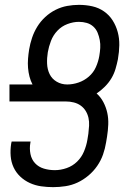

<svg xmlns="http://www.w3.org/2000/svg" viewBox="-20 -763 540 791"><path d="M199 8Q174 8 149.5 4.5Q125 1 103 -9Q81 -19 63.5 -35.5Q46 -52 36 -73.5Q26 -95 24 -120Q22 -145 26 -171L28 -180H106L105 -174Q101 -151 105.5 -128.5Q110 -106 124.5 -90.5Q139 -75 160.5 -68.5Q182 -62 206 -62Q230 -62 254.5 -70.5Q279 -79 297.5 -97Q316 -115 326 -139Q336 -163 340 -187L344 -212Q346 -228 347 -245Q348 -262 344.5 -277.5Q341 -293 333 -306Q325 -319 312.5 -328Q300 -337 284 -341Q268 -345 251 -345H19V-415H114Q106 -430 101.5 -447.5Q97 -465 95.5 -483.5Q94 -502 95.5 -521Q97 -540 100 -559Q104 -583 112 -607Q120 -631 133.5 -653Q147 -675 166.5 -693Q186 -711 209 -722.5Q232 -734 256.5 -738.5Q281 -743 305 -743Q334 -743 360.5 -737Q387 -731 408.5 -716Q430 -701 444 -679Q458 -657 465 -631Q472 -605 471.5 -577Q471 -549 466 -521V-520Q462 -500 456 -479.5Q450 -459 439 -440.5Q428 -422 412 -406Q396 -390 378 -378Q395 -363 406 -342Q417 -321 422 -298Q427 -275 426 -250Q425 -225 421 -200L417 -176Q413 -151 404.5 -126.5Q396 -102 380.5 -79.5Q365 -57 344 -39.5Q323 -22 299.5 -11Q276 0 250 4Q224 8 199 8ZM257 -415Q280 -415 303.5 -423Q327 -431 346 -447.5Q365 -464 375 -486.5Q385 -509 389 -532Q392 -549 393 -565.5Q394 -582 391 -598Q388 -614 382 -628.5Q376 -643 364.5 -653.5Q353 -664 337.5 -668.5Q322 -673 305 -673Q282 -673 258 -664Q234 -655 216.5 -636.5Q199 -618 190 -594.5Q181 -571 177 -548Q173 -524 174 -500.5Q175 -477 184.5 -457.5Q194 -438 213.5 -426.5Q233 -415 257 -415Z"/></svg>

Font: Iosevka Oblique
Style: Regular
Weight: 400
Italic angle: -9°
Monospace: yes
Designer: Belleve Invis
Foundry: Belleve Invis
Version: Version 32.5.0; ttfautohint (v1.8.4)